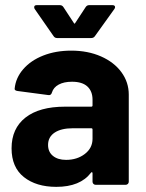

<svg xmlns="http://www.w3.org/2000/svg" viewBox="-20 -719 568 747"><path d="M481 -351V-12Q481 -7 477.5 -3.5Q474 0 469 0H352Q347 0 343.5 -3.5Q340 -7 340 -12V-45Q340 -48 338 -49Q336 -50 334 -47Q292 8 199 8Q121 8 73 -30Q25 -68 25 -142Q25 -219 79 -261.5Q133 -304 233 -304H335Q340 -304 340 -309V-331Q340 -364 320 -382.5Q300 -401 260 -401Q229 -401 208.5 -390Q188 -379 182 -359Q179 -348 169 -349L48 -365Q36 -367 37 -374Q41 -416 70.5 -450Q100 -484 148.5 -503Q197 -522 257 -522Q322 -522 373 -499.5Q424 -477 452.5 -438Q481 -399 481 -351ZM340 -179V-215Q340 -220 335 -220H263Q218 -220 192.5 -203Q167 -186 167 -155Q167 -128 186 -112.5Q205 -97 237 -97Q280 -97 310 -120Q340 -143 340 -179ZM113 -691Q113 -699 123 -699H213Q222 -699 227 -691L267 -630Q270 -624 273 -630L313 -691Q318 -699 327 -699H417Q425 -699 427 -694.5Q429 -690 425 -684L349 -578Q344 -571 335 -571H202Q193 -571 188 -579L115 -684Q113 -687 113 -691Z"/></svg>

Font: Amber EN
Style: Bold
Weight: 700
Designer: Jeremy Tribby
Foundry: Tribby Type
Version: Version 1.408 November 24, 2021